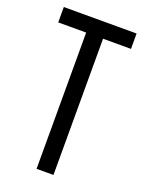

<svg xmlns="http://www.w3.org/2000/svg" viewBox="-134 -767 632 833"><g transform="rotate(20 181.5 -350.0)"><path d="M142 0H220V-629H349V-700H13V-629H142Z"/></g></svg>

Font: SVN-Bebas Neue
Style: Regular
Weight: 400
Designer: Ryoichi Tsunekawa
Foundry: Ryoichi Tsunekawa
Version: Version 001.003